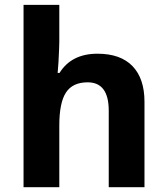

<svg xmlns="http://www.w3.org/2000/svg" viewBox="-20 -780 697 800"><path d="M582 0H433.1V-318.8Q433.1 -437 345.2 -437Q282.7 -437 254.9 -394.5Q227.1 -352.1 227.1 -256.8V0H78.1V-759.8H227.1V-605Q227.1 -586.9 223.6 -520L220.2 -476.1H228Q277.8 -556.2 386.2 -556.2Q482.4 -556.2 532.2 -504.4Q582 -452.6 582 -356Z"/></svg>

Font: Zoram GWebM
Style: Bold
Weight: 700
Foundry: Ascender Corporation
Version: Version 1.000